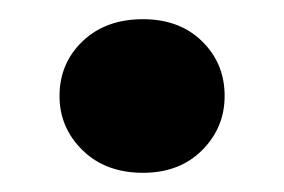

<svg xmlns="http://www.w3.org/2000/svg" viewBox="-20 -175 296 200"><path d="M129 5Q90 5 66 -18.5Q42 -42 42 -75Q42 -109 66 -132Q90 -155 129 -155Q167 -155 190.5 -132Q214 -109 214 -75Q214 -42 190.5 -18.5Q167 5 129 5Z"/></svg>

Font: DM Sans 16pt ExtraBold
Style: Regular
Weight: 800
Version: Version 4.004;gftools[0.9.30]